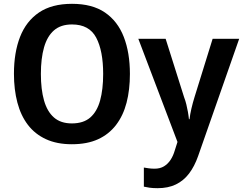

<svg xmlns="http://www.w3.org/2000/svg" viewBox="-20 -745 1273 1005"><path d="M660 -358Q660 -275 642.5 -207.5Q625 -140 587.5 -91Q550 -42 493 -16Q436 10 356 10Q278 10 220.5 -16.5Q163 -43 126 -91.5Q89 -140 71 -208Q53 -276 53 -359Q53 -470 85 -552Q117 -634 184 -679.5Q251 -725 357 -725Q463 -725 529.5 -679.5Q596 -634 628 -551.5Q660 -469 660 -358ZM194 -358Q194 -277 210.5 -219Q227 -161 262.5 -130Q298 -99 356 -99Q417 -99 452.5 -130Q488 -161 504 -219Q520 -277 520 -358Q520 -479 483.5 -548Q447 -617 357 -617Q298 -617 262.5 -586Q227 -555 210.5 -497Q194 -439 194 -358ZM704 -542H847L944 -235Q951 -217 955.5 -198Q960 -179 963.5 -160Q967 -141 969 -121H972Q975 -147 982 -177Q989 -207 998 -236L1093 -542H1232L1017 72Q998 126 969.5 163.5Q941 201 900.5 220.5Q860 240 805 240Q780 240 763 237.5Q746 235 733 232V132Q744 134 758.5 136Q773 138 789 138Q818 138 838.5 125.5Q859 113 873 91.5Q887 70 895 42L909 -2Z"/></svg>

Font: Noto Sans Display SemiBold
Style: Regular
Weight: 600
Designer: Monotype Design Team
Foundry: Monotype Imaging Inc.
Version: Version 2.003